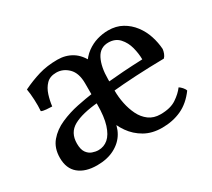

<svg xmlns="http://www.w3.org/2000/svg" viewBox="-99 -638 898 815"><g transform="rotate(-30 350.5 -230.5)"><path d="M394 -230Q394 -200 400.5 -168Q407 -136 420.5 -108.5Q434 -81 457 -64Q480 -47 513 -47Q562 -47 591 -66.5Q620 -86 636 -108Q643 -104 651 -95Q659 -86 661 -78Q628 -33 585.5 -13.5Q543 6 491 6Q442 6 406 -14.5Q370 -35 346.5 -68.5Q323 -102 312 -141.5Q301 -181 301 -218V-321Q301 -372 275.5 -397Q250 -422 217 -422Q186 -422 168.5 -404Q151 -386 142.5 -359Q134 -332 131 -306Q120 -306 103 -307.5Q86 -309 79 -313Q81 -338 79.5 -369Q78 -400 74 -422Q115 -442 156.5 -454.5Q198 -467 249 -467Q289 -467 320.5 -447.5Q352 -428 372 -385H349Q368 -416 392 -433.5Q416 -451 443 -459Q470 -467 497 -467Q536 -467 565.5 -450.5Q595 -434 615.5 -407Q636 -380 646.5 -347.5Q657 -315 659 -283Q658 -273 654 -262.5Q650 -252 643 -245Q570 -244 504.5 -240.5Q439 -237 379 -231L381 -276Q422 -280 466 -283Q510 -286 562 -288Q562 -316 554 -347Q546 -378 526 -400Q506 -422 472 -422Q432 -422 413 -385Q394 -348 394 -287ZM310 -224Q227 -217 185 -193.5Q143 -170 143 -117Q143 -88 153.5 -73Q164 -58 179.5 -52.5Q195 -47 209 -47Q236 -47 256.5 -64.5Q277 -82 289 -120Q301 -158 301 -218L331 -136Q331 -96 312.5 -64Q294 -32 258 -13Q222 6 172 6Q115 6 82.5 -21Q50 -48 50 -100Q50 -148 76 -179Q102 -210 143 -228Q184 -246 228 -255Q272 -264 308 -269Z"/></g></svg>

Font: Vollkorn
Style: Regular
Weight: 400
Designer: Friedrich Althausen
Foundry: Friedrich Althausen
Version: Version 4.104